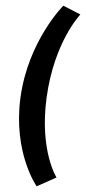

<svg xmlns="http://www.w3.org/2000/svg" viewBox="-20 -512 303 676"><path d="M179 113C179 113 119 19 144 -168C171 -366 263 -461 263 -461L203 -492C203 -492 79 -368 52 -168C26 26 109 144 109 144Z"/></svg>

Font: Hussar Tani
Style: Kurs
Weight: 700
Foundry: Cannot Into Space Fonts
Version: Version 0.92